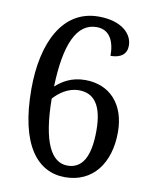

<svg xmlns="http://www.w3.org/2000/svg" viewBox="-83 -786 682 859"><g transform="rotate(10 258.0 -357.0)"><path d="M271 10C397 10 470 -88 470 -229C470 -357 397 -434 286 -434C224 -434 183 -408 153 -381C159 -575 205 -676 295 -676C354 -676 378 -627 378 -560C425 -560 451 -581 451 -619C451 -673 400 -724 296 -724C132 -724 55 -562 55 -353C55 -97 147 10 271 10ZM273 -43C200 -43 154 -128 152 -326C176 -353 216 -384 266 -384C336 -384 374 -333 374 -219C374 -97 338 -43 273 -43Z"/></g></svg>

Font: Noto Serif Lao SemiCondensed
Style: Regular
Weight: 400
Width: 4
Designer: Monotype Design Team
Foundry: Monotype Imaging Inc.
Version: Version 2.003